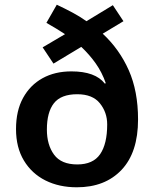

<svg xmlns="http://www.w3.org/2000/svg" viewBox="-20 -785 654 815"><path d="M221 -765Q255 -749 287 -732Q319 -715 347 -695L459 -763L504 -695L416 -642Q487 -576 526.5 -487Q566 -398 566 -278Q566 -138 496 -64Q426 10 306 10Q231 10 173 -19Q115 -48 81.5 -103.5Q48 -159 48 -237Q48 -315 78 -369.5Q108 -424 160.5 -453Q213 -482 283 -482Q334 -482 369.5 -469Q405 -456 425 -430L429 -432Q413 -478 386.5 -515.5Q360 -553 325 -586L207 -515L161 -584L256 -640Q238 -652 218 -664Q198 -676 177 -688ZM308 -385Q239 -385 209 -347Q179 -309 179 -235Q179 -170 209.5 -128.5Q240 -87 308 -87Q375 -87 405 -130.5Q435 -174 435 -257Q435 -308 404 -346.5Q373 -385 308 -385Z"/></svg>

Font: Noto Sans NKo Unjoined SemiBold
Style: Regular
Weight: 600
Designer: Monotype Design Team
Foundry: Monotype Imaging Inc.
Version: Version 2.004